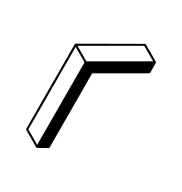

<svg xmlns="http://www.w3.org/2000/svg" viewBox="-206 -982 1143 1208"><g transform="rotate(30 366.0 -378.5)"><path d="M233.9 75.2Q232.9 75.2 232.4 74.7H231.4L120.6 10.3Q117.2 8.3 117.2 4.4L115.2 -609.4H115.7V-609.9Q115.7 -613.3 118.7 -615.2Q497.1 -833.5 499 -833.5Q501 -833.5 557.6 -800.8L613.3 -768.1H613.8L614.3 -767.1L615.2 -766.1Q615.2 -765.1 615.7 -764.6L616.2 -690.9Q615.7 -687 612.8 -685.1L301.8 -505.4L303.2 32.2Q303.2 36.1 300.3 38.1Q235.8 75.2 233.9 75.2ZM227.1 57.1 225.6 -541.5 128.9 -597.7 130.4 0.5ZM232.4 -552.7 596.2 -762.7 499 -819.3 135.3 -609.4Z"/></g></svg>

Font: 3D Isometric
Style: Bold
Weight: 700
Designer: GGBotNet
Foundry: GGBotNet
Version: 1.14